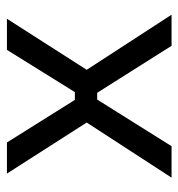

<svg xmlns="http://www.w3.org/2000/svg" viewBox="0 -528 527 568"><g transform="rotate(-90 264.0 -243.5)"><path d="M274 -220H254L116 0H23L186 -251L35 -487H127L253 -286H276L401 -487H493L342 -251L505 0H413Z"/></g></svg>

Font: Exo 2.0
Style: Regular
Weight: 400
Designer: Natanael Gama
Version: Version 1.001;PS 001.001;hotconv 1.0.70;makeotf.lib2.5.58329